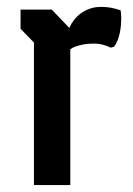

<svg xmlns="http://www.w3.org/2000/svg" viewBox="-20 -532 383 552"><path d="M128.9 -504.4 179.2 -451.7Q184.6 -463.9 193.1 -474.9Q201.7 -485.8 213.1 -494.1Q224.6 -502.4 239 -507.3Q253.4 -512.2 270.5 -512.2Q284.7 -512.2 297.9 -510Q311 -507.8 326.7 -502.4Q327.1 -501.5 327.9 -494.6Q328.6 -487.8 328.6 -477.5Q328.6 -469.7 327.6 -459.2Q326.7 -448.7 324.5 -437.7Q322.3 -426.8 318.1 -416Q314 -405.3 307.6 -397.5L298.3 -395Q288.6 -399.9 276.6 -403.3Q264.6 -406.7 252 -406.7Q232.4 -406.7 219.2 -404.1Q206.1 -401.4 197.8 -398.4Q188 -395 182.1 -390.6V0H77.6V-409.7L39.1 -449.2V-504.4Z"/></svg>

Font: Basic
Style: Regular
Weight: 400
Designer: Magnus Gaarde
Foundry: Magnus Gaarde
Version: Version 1.003; ttfautohint (v1.1) -l 6 -r 16 -G 0 -x 16 -D l